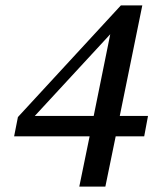

<svg xmlns="http://www.w3.org/2000/svg" viewBox="-20 -668 568 707"><path d="M511 -166H406L368 19H272L310 -166H32L46 -237L425 -648H504L421 -241H525ZM108 -241H325L386 -542Z"/></svg>

Font: Source Serif Pro SemiBold
Style: Italic
Weight: 600
Italic angle: -12°
Designer: Frank Grießhammer
Foundry: Adobe Systems Incorporated
Version: Version 3.001;hotconv 1.0.111;makeotfexe 2.5.65597